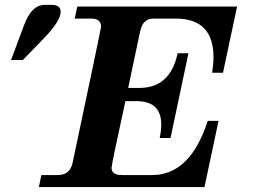

<svg xmlns="http://www.w3.org/2000/svg" viewBox="-20 -759 1035 779"><path d="M72.8 -515.6H24.9L77.6 -656.7Q107.9 -739.3 161.6 -739.3H189Q226.1 -739.3 226.1 -711.4Q226.1 -673.3 155.3 -600.6ZM809.6 0H137.7L147.9 -48.8H214.8Q263.7 -48.8 274.4 -97.7Q390.1 -644 390.1 -650.9Q390.1 -683.6 350.1 -683.6H283.2L293.5 -732.4H941.9L884.8 -463.9H840.8Q846.2 -498 846.2 -526.9Q846.2 -683.6 693.4 -683.6H601.1Q560.1 -683.6 548.8 -632.8L500 -402.3H545.9Q670.9 -402.3 700.7 -543H744.6L671.9 -199.2H627.9Q634.3 -229.5 634.3 -253.4Q634.3 -348.6 534.2 -348.6H488.8Q432.6 -91.3 432.6 -78.1Q432.6 -48.8 474.1 -48.8H597.2Q752 -48.8 822.8 -268.6H866.7Z"/></svg>

Font: Munson
Style: Bold Italic
Weight: 700
Italic angle: -12°
Designer: Paul James MIller
Foundry: High-Logic / Made with FontCreator
Version: Version 2.10;May 5, 2019;FontCreator 11.5.0.2430 64-bit